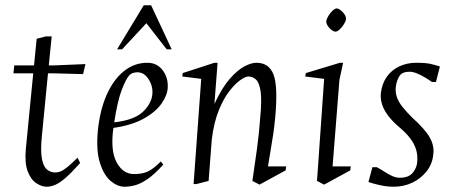

<svg xmlns="http://www.w3.org/2000/svg" viewBox="-20 -698 1724 728"><path d="M157 10Q138 10 117.5 -3.5Q97 -17 85 -48.5Q73 -80 78 -134L106 -420H31L34 -450H109L119 -551L154 -560H176L165 -450H185L304 -455L295 -417L181 -420H162L139 -185Q133 -126 139 -95.5Q145 -65 159 -54.5Q173 -44 189 -44Q199 -44 208.5 -47.5Q218 -51 233.5 -63Q249 -75 274 -100L284 -80Q251 -43 228.5 -23.5Q206 -4 189 3Q172 10 157 10Z M452 10Q426 10 400 -11.5Q374 -33 359 -80Q344 -127 351 -203Q359 -281 384.5 -338.5Q410 -396 449.5 -428Q489 -460 539 -460Q575 -460 596.5 -432Q618 -404 616 -366Q615 -338 593 -306Q571 -274 525.5 -248.5Q480 -223 410 -213Q398 -128 422 -83Q446 -38 488 -38Q518 -38 539 -47Q560 -56 590 -86L599 -74Q566 -37 539.5 -19Q513 -1 492 4.5Q471 10 452 10ZM413 -234Q491 -243 524 -276Q557 -309 558 -346Q559 -363 552 -381Q545 -399 532 -411.5Q519 -424 501 -424Q494 -424 485 -421.5Q476 -419 469 -411Q457 -397 441.5 -357Q426 -317 413 -234ZM424 -511 525 -678H553L631 -511H612L535 -610L443 -511Z M714 0 743 -399 671 -408 673 -421 793 -460H805L793 -304Q822 -366 851.5 -399.5Q881 -433 907 -446.5Q933 -460 952 -460Q1000 -460 1017 -415.5Q1034 -371 1024 -258Q1021 -224 1016.5 -192.5Q1012 -161 1006.5 -130.5Q1001 -100 996 -67H1065L1063 -52L964 2L937 -12Q946 -74 954 -131Q962 -188 967 -256Q973 -320 968 -352.5Q963 -385 950.5 -396.5Q938 -408 921 -408Q911 -408 891.5 -394.5Q872 -381 850 -353Q828 -325 809.5 -279.5Q791 -234 783 -169L771 -12L724 0Z M1209 2 1182 -12 1209 -399 1137 -408 1140 -421 1269 -460H1281L1267 -395L1241 -67H1310L1308 -52ZM1252 -578Q1246 -578 1237.5 -584Q1229 -590 1223 -599.5Q1217 -609 1217 -617Q1218 -626 1225 -637.5Q1232 -649 1241 -657.5Q1250 -666 1257 -666Q1263 -666 1271.5 -659.5Q1280 -653 1286 -644Q1292 -635 1292 -626Q1291 -617 1284 -606Q1277 -595 1268 -586.5Q1259 -578 1252 -578Z M1473 10Q1447 10 1420 4Q1393 -2 1377 -8L1392 -64H1409Q1424 -56 1438.5 -46.5Q1453 -37 1467.5 -30.5Q1482 -24 1496 -24Q1530 -24 1545.5 -43.5Q1561 -63 1562 -85Q1564 -110 1557.5 -131.5Q1551 -153 1534.5 -174.5Q1518 -196 1489 -220Q1466 -240 1450.5 -261Q1435 -282 1428.5 -303Q1422 -324 1424 -344Q1428 -380 1446 -406Q1464 -432 1493.5 -446Q1523 -460 1558 -460Q1595 -460 1613.5 -455.5Q1632 -451 1648 -446L1633 -387H1618Q1607 -395 1592 -404Q1577 -413 1561.5 -419.5Q1546 -426 1533 -426Q1506 -426 1495.5 -411Q1485 -396 1481 -371Q1478 -349 1485 -329.5Q1492 -310 1507 -291.5Q1522 -273 1543 -252Q1591 -209 1609 -177.5Q1627 -146 1623 -114Q1620 -77 1598 -49Q1576 -21 1543.5 -5.5Q1511 10 1473 10Z"/></svg>

Font: Ancizar Serif Light
Style: Italic
Weight: 300
Italic angle: -4°
Designer: Cesar Puertas, Viviana Monsalve, Julian Moncada, Julian Prieto, Jose Castro, Felipe Aragon, Mariel Hernandez, Sara Alarc
Version: Version 8.100